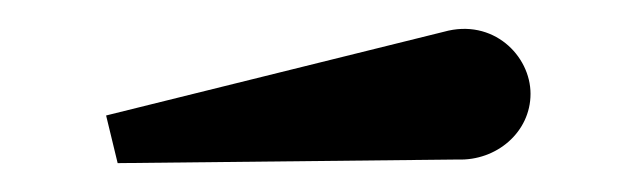

<svg xmlns="http://www.w3.org/2000/svg" viewBox="-20 -820 442 133"><path d="M297 -709.5C324 -708.5 347.5 -728.5 347.5 -755C347.5 -781.5 321.5 -807.5 287.5 -798L53.5 -740L61.5 -707Z"/></svg>

Font: Bodoni* 06pt Medium
Style: Regular
Weight: 500
Version: Version 2.3